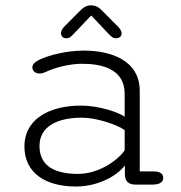

<svg xmlns="http://www.w3.org/2000/svg" viewBox="-20 -672 659 700"><path d="M411.5 -573.5 355.5 -630C341 -645.5 329 -652.5 312 -652.5C295.5 -652.5 284 -645.5 269 -630L213 -573.5C205.5 -565.5 202.5 -557.5 202.5 -551C202.5 -540 210 -532.5 222 -532.5C233.5 -532.5 239.5 -538.5 250.5 -550.5L312.5 -615.5L374 -550.5C385 -539 391.5 -532.5 403 -532.5C415 -532.5 423.5 -539.5 423.5 -550C423.5 -557 419.5 -565 411.5 -573.5ZM474 1H536C563.5 1 575 -8.5 575 -23.5C575 -38.5 563.5 -47 541.5 -47H489.5V-340C489.5 -455 379.5 -487.5 287 -487.5C221 -487.5 160 -471 125 -455C109 -447 98 -438.5 98 -426.5C98 -413.5 108.5 -404 124 -404C130.5 -404 139 -406 148.5 -410.5C179 -425 233 -439.5 278.5 -439.5C348.5 -439.5 434.5 -422.5 434.5 -330V-246.5C412 -263 339.5 -287 276 -287C152 -287 69 -232.5 69 -138.5C69 -39 149 8 256.5 8C347 8 414.5 -39 435 -69L435.5 -32C437 -11.5 448 1 474 1ZM434.5 -197.5V-124C414 -93 346 -38 263.5 -38C185 -38 124 -63.5 124 -139.5C124 -209 185 -243 279.5 -243C331 -243 409.5 -217 434.5 -197.5Z"/></svg>

Font: RTM Light Light
Style: Regular
Weight: 300
Designer: after Tyler Finck
Foundry: An Endless Supply
Version: Version 1.000;Glyphs 3.2.1 (3258)